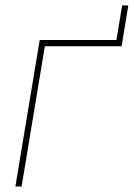

<svg xmlns="http://www.w3.org/2000/svg" viewBox="-20 -674 484 694"><path d="M400.9 -529.3 421.4 -654.3H443.8L423.3 -529.3ZM423.3 -529.3 419.4 -506.8H142.1L58.1 0H35.6L123.5 -529.3Z"/></svg>

Font: Inter 24pt Thin
Style: Italic
Weight: 250
Italic angle: -9.3988°
Version: Version 4.001;git-66647c0bb